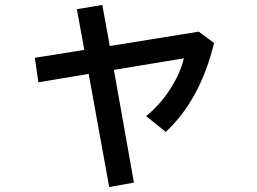

<svg xmlns="http://www.w3.org/2000/svg" viewBox="-20 -693 1040 777"><path d="M394 -672.9 424.3 -506.8 784.2 -564.9 846.2 -519Q790.5 -289.1 650.9 -159.2L571.3 -223.1Q633.8 -273.9 676.8 -345.2Q710.9 -401.4 724.1 -457L440.9 -410.2L522 45.9L421.9 64L338.9 -394L135.3 -359.9L121.1 -459L321.3 -491.2L291 -655.8Z"/></svg>

Font: BIZ UDGothic
Style: Bold
Weight: 700
Monospace: yes
Designer: TypeBank Co., Ltd.
Foundry: Morisawa Inc.
Version: Version 1.05